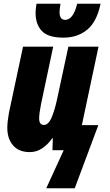

<svg xmlns="http://www.w3.org/2000/svg" viewBox="-20 -802 586 1025"><path d="M227 203H379L505 -134H417L506 -553H345L284 -269Q272 -214 255.5 -174.5Q239 -135 214 -135Q189 -135 189 -170Q189 -196 199 -246L264 -553H103L28 -201Q24 -179 21.5 -158Q19 -137 19 -120Q19 -61 50 -25.5Q81 10 139 10Q175 10 205 -10Q235 -30 259 -64H262L260 0H320ZM319 -601Q394 -601 445.5 -643.5Q497 -686 517 -782H392Q371 -696 328 -696Q298 -696 298 -737Q298 -755 303 -782H175Q170 -755 170 -733Q170 -672 203.5 -636.5Q237 -601 319 -601Z"/></svg>

Font: Noto Sans Display Condensed Black
Style: Italic
Weight: 900
Width: 3
Italic angle: -192°
Designer: Monotype Design Team
Foundry: Monotype Imaging Inc.
Version: Version 1.900